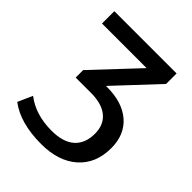

<svg xmlns="http://www.w3.org/2000/svg" viewBox="-194 -595 892 892"><g transform="rotate(45 252.0 -149.5)"><path d="M230 189Q92 189 13 129L45 57Q115 111 220 111Q296 111 334.5 76.5Q373 42 373 -22Q373 -80 335 -111.5Q297 -143 225 -143H125V-192L327 -407H34V-488H443V-419L252 -215H259Q360 -215 417 -165.5Q474 -116 474 -28Q474 73 408.5 131Q343 189 230 189Z"/></g></svg>

Font: Nunito Sans SemiBold
Style: Regular
Weight: 600
Designer: Vernon Adams
Foundry: Vernon Adams
Version: Version 3.101; ttfautohint (v1.8.4.7-5d5b);gftools[0.9.27]